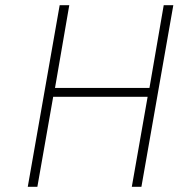

<svg xmlns="http://www.w3.org/2000/svg" viewBox="-20 -720 688 740"><path d="M87 0 210 -700H247L192 -381H556L611 -700H648L525 0H488L549 -347H185L124 0Z"/></svg>

Font: Overpass Thin
Style: Italic
Weight: 250
Italic angle: -10°
Designer: Delve Withrington, Dave Bailey, Thomas Jockin
Foundry: Delve Fonts LLC
Version: Version 4.000